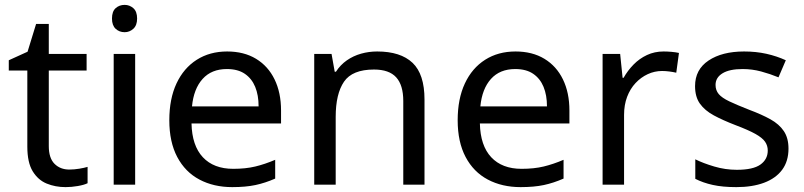

<svg xmlns="http://www.w3.org/2000/svg" viewBox="-20 -757 3297 787"><path d="M264 -62Q284 -62 305 -65.5Q326 -69 339 -73V-6Q325 1 299 5.5Q273 10 249 10Q207 10 171.5 -4.5Q136 -19 114 -55Q92 -91 92 -156V-468H16V-510L93 -545L128 -659H180V-536H335V-468H180V-158Q180 -109 203.5 -85.5Q227 -62 264 -62Z M534 -536V0H446V-536ZM491 -737Q511 -737 526.5 -723.5Q542 -710 542 -681Q542 -653 526.5 -639Q511 -625 491 -625Q469 -625 454 -639Q439 -653 439 -681Q439 -710 454 -723.5Q469 -737 491 -737Z M911 -546Q980 -546 1029.5 -516Q1079 -486 1105.5 -431.5Q1132 -377 1132 -304V-251H765Q767 -160 811.5 -112.5Q856 -65 936 -65Q987 -65 1026.5 -74.5Q1066 -84 1108 -102V-25Q1067 -7 1027 1.5Q987 10 932 10Q856 10 797.5 -21Q739 -52 706.5 -113.5Q674 -175 674 -264Q674 -352 703.5 -415Q733 -478 786.5 -512Q840 -546 911 -546ZM910 -474Q847 -474 810.5 -433.5Q774 -393 767 -321H1040Q1040 -367 1026 -401Q1012 -435 983.5 -454.5Q955 -474 910 -474Z M1526 -546Q1622 -546 1671 -499.5Q1720 -453 1720 -349V0H1633V-343Q1633 -408 1604 -440Q1575 -472 1513 -472Q1424 -472 1390 -422Q1356 -372 1356 -278V0H1268V-536H1339L1352 -463H1357Q1375 -491 1401.5 -509.5Q1428 -528 1460 -537Q1492 -546 1526 -546Z M2093 -546Q2162 -546 2211.5 -516Q2261 -486 2287.5 -431.5Q2314 -377 2314 -304V-251H1947Q1949 -160 1993.5 -112.5Q2038 -65 2118 -65Q2169 -65 2208.5 -74.5Q2248 -84 2290 -102V-25Q2249 -7 2209 1.5Q2169 10 2114 10Q2038 10 1979.5 -21Q1921 -52 1888.5 -113.5Q1856 -175 1856 -264Q1856 -352 1885.5 -415Q1915 -478 1968.5 -512Q2022 -546 2093 -546ZM2092 -474Q2029 -474 1992.5 -433.5Q1956 -393 1949 -321H2222Q2222 -367 2208 -401Q2194 -435 2165.5 -454.5Q2137 -474 2092 -474Z M2700 -546Q2715 -546 2732.5 -544.5Q2750 -543 2763 -540L2752 -459Q2739 -462 2723.5 -464Q2708 -466 2694 -466Q2663 -466 2635 -453Q2607 -440 2585 -416.5Q2563 -393 2550.5 -360Q2538 -327 2538 -286V0H2450V-536H2522L2532 -438H2536Q2553 -468 2577 -492.5Q2601 -517 2632 -531.5Q2663 -546 2700 -546Z M3212 -148Q3212 -96 3186 -61Q3160 -26 3112 -8Q3064 10 2998 10Q2942 10 2901.5 1Q2861 -8 2830 -24V-104Q2862 -88 2907.5 -74.5Q2953 -61 3000 -61Q3067 -61 3097 -82.5Q3127 -104 3127 -140Q3127 -160 3116 -176Q3105 -192 3076.5 -208Q3048 -224 2995 -244Q2943 -264 2906 -284Q2869 -304 2849 -332Q2829 -360 2829 -404Q2829 -472 2884.5 -509Q2940 -546 3030 -546Q3079 -546 3121.5 -536.5Q3164 -527 3201 -510L3171 -440Q3137 -454 3100 -464Q3063 -474 3024 -474Q2970 -474 2941.5 -456.5Q2913 -439 2913 -409Q2913 -387 2926 -371.5Q2939 -356 2969.5 -341.5Q3000 -327 3051 -307Q3102 -288 3138 -268Q3174 -248 3193 -219.5Q3212 -191 3212 -148Z"/></svg>

Font: Noto Sans Lao UI
Style: Regular
Weight: 400
Designer: Monotype Design Team
Foundry: Monotype Imaging Inc.
Version: Version 2.000